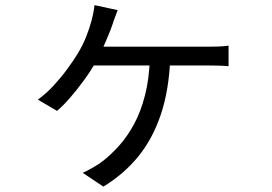

<svg xmlns="http://www.w3.org/2000/svg" viewBox="-20 -632 1040 734"><path d="M429.9 -593.3Q424.7 -579 419.7 -566.4Q414.7 -553.8 411 -541Q403.8 -519.9 392.8 -493.6Q381.9 -467.2 370 -441.5Q358.2 -415.8 347.2 -396.8Q329.2 -364.2 302.8 -327.7Q276.4 -291.2 249 -259.6Q221.6 -227.9 198 -208.1L124.7 -251.1Q156.5 -274 184.6 -304.5Q212.7 -334.9 236.3 -367Q259.9 -399 276.1 -425.4Q295.9 -457.8 309.1 -490.9Q322.3 -524 330 -553.2Q333.6 -567.1 336.7 -582.7Q339.8 -598.3 341.2 -612.4ZM329.9 -453.5Q342.8 -453.5 378 -453.5Q413.2 -453.5 460.6 -453.5Q508.1 -453.5 559.2 -453.5Q610.4 -453.5 656.4 -453.5Q702.5 -453.5 734.7 -453.5Q766.9 -453.5 775.6 -453.5Q792 -453.5 813.9 -454.1Q835.8 -454.8 853.8 -457.6V-378.9Q834.2 -380.7 812.4 -381.2Q790.6 -381.7 775.6 -381.7Q766.9 -381.7 734.7 -381.7Q702.5 -381.7 655.9 -381.7Q609.4 -381.7 557.7 -381.7Q506.1 -381.7 458.1 -381.7Q410.2 -381.7 373.8 -381.7Q337.4 -381.7 322.5 -381.7ZM631 -412.5Q626.4 -288.4 595 -194.7Q563.6 -101 508.3 -33.4Q452.9 34.3 375.1 81.4L296.2 28.7Q311.9 22 335.9 8.2Q360 -5.6 374.5 -17.3Q405.6 -41.8 436.3 -76.2Q466.9 -110.6 492.5 -157.5Q518.1 -204.5 534.3 -267.7Q550.6 -330.9 553 -412.5Z"/></svg>

Font: Shanggu Sans SC VF
Style: Regular
Weight: 250
Designer: GuiWonder
Version: Version 1.021